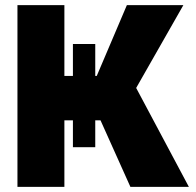

<svg xmlns="http://www.w3.org/2000/svg" viewBox="-20 -727 761 747"><path d="M350.6 -555.7V-431.6H356.4L473.6 -707H693.4L509.8 -384.8L714.8 0H487.3L371.1 -258.8H350.6V-154.3H263.7V-258.8H230.5V0H47.9V-707H230.5V-431.6H263.7V-555.7Z"/></svg>

Font: Pretendard JP Black
Style: Regular
Weight: 900
Designer: Base glyphs from Inter by Rasmus Andersson; Hangeul glyphs from Noto Sans CJK(Source Han Sans) by Jang Soo-young and Kan
Foundry: Kil Hyung-jin
Version: Version 1.309